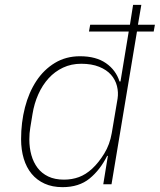

<svg xmlns="http://www.w3.org/2000/svg" viewBox="-20 -760 659 792"><path d="M425 -117H422Q393 -59 349.5 -23.5Q306 12 238 12Q196 12 164 -2.5Q132 -17 110.5 -43Q89 -69 78 -105.5Q67 -142 67 -186Q67 -255 83 -317Q99 -379 130 -426Q161 -473 206.5 -500.5Q252 -528 310 -528Q376 -528 417 -499.5Q458 -471 473 -424H477L511 -630H347L352 -658H516L529 -740H563L549 -658H619L614 -630H545L440 0H406ZM244 -19Q277 -19 305.5 -29.5Q334 -40 360 -64Q387 -89 410 -126.5Q433 -164 441 -211L465 -353Q469 -379 462.5 -405Q456 -431 438 -451.5Q420 -472 389 -484.5Q358 -497 315 -497Q274 -497 240 -481Q206 -465 180.5 -437Q155 -409 138 -371Q121 -333 114 -289L105 -234Q101 -211 101 -185Q101 -150 109.5 -120Q118 -90 135 -67.5Q152 -45 179 -32Q206 -19 244 -19Z"/></svg>

Font: IBM Plex Mono ExtraLight
Style: Italic
Weight: 200
Italic angle: -9°
Monospace: yes
Designer: Mike Abbink, Paul van der Laan, Pieter van Rosmalen
Foundry: Bold Monday
Version: Version 2.3